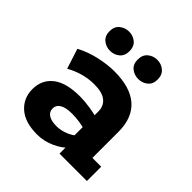

<svg xmlns="http://www.w3.org/2000/svg" viewBox="-164 -687 811 811"><g transform="rotate(45 242.0 -281.5)"><path d="M180.3 10Q108 10 69.5 -24Q31 -58 31 -112Q31 -167.5 71.9 -199.9Q112.8 -232.3 195.3 -232.3Q222.8 -232.3 255.3 -227.3Q287.8 -222.3 312.4 -214.8L294.9 -203V-241.6Q294.9 -274.8 271.9 -293Q249 -311.2 202.6 -311.2Q169.1 -311.2 136.5 -302.3Q103.9 -293.4 74.1 -276.4L45 -366.5Q85.8 -388.3 133.4 -399.1Q181 -410 223.4 -410Q318.5 -410 367.2 -367.2Q415.8 -324.4 415.8 -241.4V-85.5H468.4V0H304.7V-65.8L322.8 -52.2Q295.5 -23.5 258 -6.8Q220.6 10 180.3 10ZM213.1 -72.7Q239.5 -72.7 266 -83.5Q292.5 -94.4 306.2 -109.8L294.9 -78V-171.2L312.2 -143.2Q290.3 -150.7 267.3 -153.8Q244.3 -157 222.1 -157Q187.2 -157 168.2 -146.1Q149.2 -135.3 149.2 -113.8Q149.2 -94.1 166.1 -83.4Q183 -72.7 213.1 -72.7ZM148.2 -457.8Q124.3 -457.8 106.4 -472.6Q88.4 -487.4 88.4 -515.2Q88.4 -542.9 106.4 -557.7Q124.3 -572.5 148.2 -572.5Q172.8 -572.5 190.4 -557.7Q208 -542.9 208 -515.2Q208 -487.4 190.4 -472.6Q172.8 -457.8 148.2 -457.8ZM316.9 -457.8Q293.1 -457.8 275.1 -472.2Q257.2 -486.6 257.2 -514.3Q257.2 -542.8 275.1 -557.7Q293.1 -572.5 316.9 -572.5Q340.8 -572.5 358.7 -557.7Q376.7 -542.8 376.7 -514.3Q376.7 -486.6 358.7 -472.2Q340.8 -457.8 316.9 -457.8Z"/></g></svg>

Font: Rokkitt SemiBold
Style: Regular
Weight: 600
Designer: Vernon Adams
Foundry: Vernon Adams
Version: Version 3.103